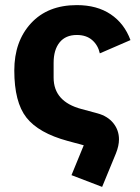

<svg xmlns="http://www.w3.org/2000/svg" viewBox="-20 -557 547 752"><path d="M380 175 260 129 308 12 245 -5Q131 -36 83.5 -96.5Q36 -157 36 -281Q36 -395 101.5 -466Q167 -537 281 -537Q360 -537 413.5 -501Q467 -465 491 -400L371 -348Q364 -380 341 -400Q318 -420 281 -420Q237 -420 213.5 -391Q190 -362 190 -311V-253Q190 -159 299 -130L362 -113Q402 -102 424 -74.5Q446 -47 446 -11Q446 14 434 44Z"/></svg>

Font: Anuphan
Style: Bold
Weight: 700
Designer: Mike Abbink, Paul van der Laan, Pieter van Rosmalen, Mint Tantisuwanna
Foundry: Bold Monday; Cadson Demak
Version: Version 3.002;hotconv 1.0.109;makeotfexe 2.5.65596